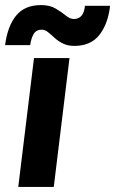

<svg xmlns="http://www.w3.org/2000/svg" viewBox="-53 -737 454 757"><path d="M19 0 81 -508H221L159 0ZM112 -620Q90 -620 80 -603.5Q70 -587 66 -559H-33Q-23 -635 11 -676Q45 -717 109 -717Q143 -717 166 -703.5Q189 -690 206 -676Q223 -662 238 -662Q256 -662 267.5 -674Q279 -686 282 -714H381Q373 -643 339 -599.5Q305 -556 240 -556Q214 -556 195 -565.5Q176 -575 162 -588Q148 -601 136 -610.5Q124 -620 112 -620Z"/></svg>

Font: Inclusive Sans
Style: Bold Italic
Weight: 700
Italic angle: -7°
Designer: Olivia King
Foundry: Olivia King
Version: Version 2.004